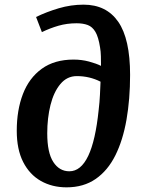

<svg xmlns="http://www.w3.org/2000/svg" viewBox="-20 -791 627 825"><path d="M135 -718Q180 -740 232.5 -755.5Q285 -771 339 -771Q437 -771 488 -697.5Q539 -624 539 -469Q539 -365 523.5 -276.5Q508 -188 475.5 -123Q443 -58 391 -22Q339 14 266 14Q204 14 155.5 -13.5Q107 -41 79.5 -95Q52 -149 52 -229Q52 -318 78.5 -387Q105 -456 159.5 -495.5Q214 -535 296 -535Q331 -535 362.5 -526.5Q394 -518 414 -508Q414 -529 413.5 -549.5Q413 -570 410 -587Q403 -632 390 -654Q377 -676 357 -683.5Q337 -691 309 -691Q268 -691 231.5 -680.5Q195 -670 160 -653ZM278 -55Q377 -55 404 -319Q408 -352 409.5 -384Q411 -416 412 -440Q365 -464 310 -464Q268 -464 239.5 -430Q211 -396 197 -340Q183 -284 183 -218Q183 -135 209 -95Q235 -55 278 -55Z"/></svg>

Font: Literata 7pt SemiBold
Style: Italic
Weight: 600
Italic angle: -2°
Designer: Latin by Veronika Burian and Jose Scaglione. Greek by Irene Vlachou. Cyrillic by Vera Evstafieva
Foundry: TypeTogether
Version: Version 3.002